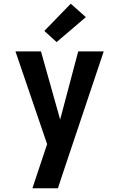

<svg xmlns="http://www.w3.org/2000/svg" viewBox="-20 -796 640 1031"><path d="M154 215Q169 171 183.5 126.5Q198 82 213 38L233 -22L63 -520H200L303 -154L400 -520H537L317 136L291 215ZM284 -570 218 -630 360 -776 441 -704Z"/></svg>

Font: Iosevka Extrabold Extended
Style: Regular
Weight: 800
Width: 7
Monospace: yes
Designer: Belleve Invis
Foundry: Belleve Invis
Version: Version 32.5.0; ttfautohint (v1.8.4)